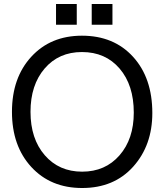

<svg xmlns="http://www.w3.org/2000/svg" viewBox="-20 -920 824 963"><path d="M744 -353Q744 -191 648 -84Q552 23 392 23Q234 23 137 -82.5Q40 -188 40 -359Q40 -530 137 -635.5Q234 -741 391 -741Q551 -741 647.5 -635Q744 -529 744 -353ZM391 -659Q275 -659 204 -576.5Q133 -494 133 -359Q133 -224 204.5 -141.5Q276 -59 392 -59Q508 -59 579.5 -141Q651 -223 651 -355Q651 -493 580 -576Q509 -659 391 -659ZM365 -900V-796H261V-900ZM544 -900V-796H440V-900Z"/></svg>

Font: ColatingCofangSans
Style: Regular
Weight: 400
Foundry: GNU
Version: Version 412.227;June 27, 2022;FontCreator 11.0.0.2412 32-bit